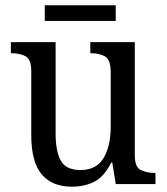

<svg xmlns="http://www.w3.org/2000/svg" viewBox="-20 -695 629 725"><path d="M252 10Q177 10 137.5 -36.5Q98 -83 98 -186V-427Q98 -471 76.5 -482.5Q55 -494 24 -494H21V-536H190V-190Q190 -124 209.5 -88.5Q229 -53 284 -53Q344 -53 371 -98Q398 -143 398 -216V-422Q398 -470 376.5 -482Q355 -494 324 -494H321V-536H489V-109Q489 -64 511.5 -53Q534 -42 564 -42H567V0H417L404 -81H400Q372 -26 334.5 -8Q297 10 252 10ZM149 -616V-675H417V-616Z"/></svg>

Font: Noto Serif Tamil SemiCondensed
Style: Italic
Weight: 400
Width: 4
Italic angle: -12°
Designer: Indian Type Foundry, Tom Grace, and the Monotype Design Team
Foundry: Monotype Imaging Inc.
Version: Version 2.003; ttfautohint (v1.8.4.7-5d5b)